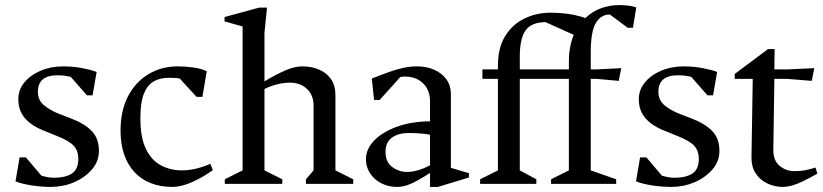

<svg xmlns="http://www.w3.org/2000/svg" viewBox="-20 -723 3235 755"><path d="M180 12Q143 12 104 6Q65 0 41 -10L57 -104H82L143 -32Q150 -30 164 -27Q178 -24 192 -24Q237 -24 262.5 -40.5Q288 -57 288 -99Q288 -129 270.5 -149Q253 -169 202 -189L158 -207Q107 -226 79.5 -256.5Q52 -287 52 -333Q52 -370 76 -399Q100 -428 140 -445Q180 -462 228 -462Q268 -462 304 -455Q340 -448 360 -440L344 -348H322L258 -421Q249 -423 236.5 -425Q224 -427 206 -427Q129 -427 129 -362Q129 -329 153 -309Q177 -289 213 -275L257 -258Q311 -238 340 -208.5Q369 -179 369 -130Q369 -88 341 -56Q313 -24 270.5 -6Q228 12 180 12Z M658 12Q610 12 572.5 -3Q535 -18 508.5 -46.5Q482 -75 468 -116Q454 -157 454 -209Q454 -288 483.5 -344.5Q513 -401 564 -431.5Q615 -462 678 -462Q706 -462 738 -458Q770 -454 793 -443L776 -342H753L687 -414Q681 -416 666 -416.5Q651 -417 644 -417Q608 -417 583 -402Q558 -387 545 -352.5Q532 -318 532 -258Q532 -182 554 -137Q576 -92 613.5 -72.5Q651 -53 695 -53Q721 -53 749.5 -59.5Q778 -66 807 -79L817 -54Q793 -37 771.5 -25Q750 -13 731 -5Q712 3 693.5 7.5Q675 12 658 12Z M864 0V-18L934 -53V-619L863 -639V-656L999 -693H1030L1020 -595V-403Q1063 -429 1100.5 -445.5Q1138 -462 1169 -462Q1205 -462 1234.5 -449.5Q1264 -437 1281.5 -412Q1299 -387 1299 -348V-53L1369 -18V0H1183V-18L1213 -53V-309Q1213 -336 1201 -356Q1189 -376 1168 -387Q1147 -398 1121 -398Q1098 -398 1072 -392Q1046 -386 1020 -373V-53L1090 -18V0Z M1540 12Q1508 12 1480 -2Q1452 -16 1435.5 -41Q1419 -66 1419 -97Q1419 -136 1450 -169Q1481 -202 1537.5 -223.5Q1594 -245 1671 -246V-326Q1671 -351 1660.5 -372.5Q1650 -394 1627.5 -408Q1605 -422 1571 -422Q1568 -422 1562.5 -421.5Q1557 -421 1554 -420L1473 -330H1451L1442 -414Q1484 -431 1514.5 -441.5Q1545 -452 1570 -457Q1595 -462 1620 -462Q1657 -462 1687 -449Q1717 -436 1735 -411.5Q1753 -387 1753 -351V-63L1824 -42V-25L1702 12H1671V-43Q1646 -27 1624 -14.5Q1602 -2 1582 5Q1562 12 1540 12ZM1581 -47Q1600 -47 1622 -53Q1644 -59 1671 -73V-193Q1658 -196 1635.5 -198Q1613 -200 1587 -200Q1547 -200 1521.5 -182Q1496 -164 1496 -126Q1496 -86 1522 -66.5Q1548 -47 1581 -47Z M1868 0V-18L1938 -53V-413H1877V-450H1938V-465Q1938 -536 1967 -582Q1996 -628 2043 -650.5Q2090 -673 2143 -673Q2223 -673 2282 -652Q2310 -679 2344.5 -691Q2379 -703 2414 -703Q2431 -703 2449.5 -701Q2468 -699 2482 -694L2469 -614H2448L2378 -666Q2343 -666 2323 -632.5Q2303 -599 2303 -517V-450H2325L2423 -455L2413 -405L2325 -413H2303V-53L2403 -18V0H2147V-18L2217 -53V-413H2024V-53L2089 -18V0ZM2024 -450H2217V-480Q2217 -511 2222 -537.5Q2227 -564 2236 -586L2125 -636Q2068 -635 2046 -602.5Q2024 -570 2024 -501Z M2620 12Q2583 12 2544 6Q2505 0 2481 -10L2497 -104H2522L2583 -32Q2590 -30 2604 -27Q2618 -24 2632 -24Q2677 -24 2702.5 -40.5Q2728 -57 2728 -99Q2728 -129 2710.5 -149Q2693 -169 2642 -189L2598 -207Q2547 -226 2519.5 -256.5Q2492 -287 2492 -333Q2492 -370 2516 -399Q2540 -428 2580 -445Q2620 -462 2668 -462Q2708 -462 2744 -455Q2780 -448 2800 -440L2784 -348H2762L2698 -421Q2689 -423 2676.5 -425Q2664 -427 2646 -427Q2569 -427 2569 -362Q2569 -329 2593 -309Q2617 -289 2653 -275L2697 -258Q2751 -238 2780 -208.5Q2809 -179 2809 -130Q2809 -88 2781 -56Q2753 -24 2710.5 -6Q2668 12 2620 12Z M3058 12Q3026 12 2997.5 -1.5Q2969 -15 2952 -40.5Q2935 -66 2935 -102L2940 -413H2869V-432L3000 -530H3026L3025 -450H3074L3182 -455L3172 -405L3074 -413H3025L3021 -137Q3020 -92 3045.5 -71Q3071 -50 3103 -50Q3129 -50 3146 -53.5Q3163 -57 3187 -64L3194 -40Q3165 -24 3141 -12Q3117 0 3096.5 6Q3076 12 3058 12Z"/></svg>

Font: Ancizar Serif Light
Style: Regular
Weight: 400
Version: Version 8.100